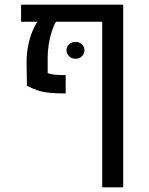

<svg xmlns="http://www.w3.org/2000/svg" viewBox="-20 -595 633 818"><path d="M504.9 -575.2V203.1H415.5V-502.4H218.3Q208 -484.4 200 -459Q191.9 -433.6 187.5 -405.3Q183.1 -377 183.1 -350.1V-283.7Q194.3 -278.8 212.6 -276.9Q231 -274.9 259.8 -274.9V-196.8Q219.2 -196.8 190.9 -199.7Q162.6 -202.6 140.4 -210Q118.2 -217.3 94.7 -229.5L93.3 -325.7Q92.8 -358.9 98.4 -391.6Q104 -424.3 114.7 -453.1Q125.5 -481.9 139.6 -502.4H69.8V-575.2ZM301.3 -344.7Q285.2 -344.7 274.2 -355.7Q263.2 -366.7 263.2 -380.9Q263.2 -396 274.2 -406.2Q285.2 -416.5 301.3 -416.5Q317.9 -416.5 328.9 -406.2Q339.8 -396 339.8 -380.9Q339.8 -365.7 328.9 -355.2Q317.9 -344.7 301.3 -344.7Z"/></svg>

Font: Heebo
Style: Regular
Weight: 400
Designer: Oded Ezer
Foundry: Ezer Type House
Version: Version 3.100